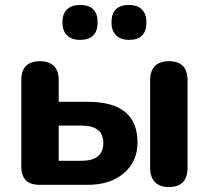

<svg xmlns="http://www.w3.org/2000/svg" viewBox="-20 -746 843 775"><path d="M501 -585Q467 -585 448.5 -603.5Q430 -622 430 -656Q430 -726 501 -726Q534 -726 552.5 -708Q571 -690 571 -656Q571 -585 501 -585ZM303 -585Q269 -585 250.5 -603.5Q232 -622 232 -656Q232 -690 250.5 -708Q269 -726 303 -726Q374 -726 374 -656Q374 -585 303 -585ZM335 0H139Q66 0 66 -74V-423Q66 -499 142 -499Q178 -499 197.5 -479.5Q217 -460 217 -423V-335H335Q535 -335 535 -171Q535 -94 480 -47Q425 0 335 0ZM661 9Q625 9 605.5 -11Q586 -31 586 -68V-423Q586 -460 605.5 -479.5Q625 -499 661 -499Q737 -499 737 -423V-68Q737 9 661 9ZM217 -239V-97H309Q397 -97 397 -169Q397 -239 309 -239Z"/></svg>

Font: Nunito ExtraBold
Style: Regular
Weight: 800
Designer: Vernon Adams
Foundry: Vernon Adams
Version: Version 3.602